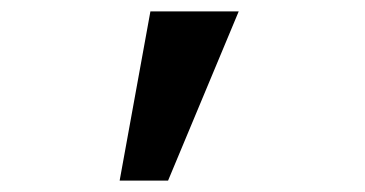

<svg xmlns="http://www.w3.org/2000/svg" viewBox="-20 -172 640 337"><path d="M244 -152H399L275 145H190Z"/></svg>

Font: IBM Plex Mono Medium
Style: Regular
Weight: 500
Monospace: yes
Designer: Mike Abbink, Paul van der Laan, Pieter van Rosmalen
Foundry: Bold Monday
Version: Version 2.3